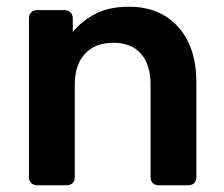

<svg xmlns="http://www.w3.org/2000/svg" viewBox="-20 -550 664 570"><path d="M90 0Q80 0 73 -6.5Q66 -13 66 -24V-496Q66 -507 73 -513.5Q80 -520 90 -520H172Q182 -520 189 -513.5Q196 -507 196 -496V-455Q222 -487 262.5 -508.5Q303 -530 363 -530Q455 -530 509 -470Q563 -410 563 -305V-24Q563 -13 556.5 -6.5Q550 0 539 0H451Q440 0 433.5 -6.5Q427 -13 427 -24V-299Q427 -358 398.5 -390.5Q370 -423 316 -423Q263 -423 232.5 -390.5Q202 -358 202 -299V-24Q202 -13 195.5 -6.5Q189 0 178 0Z"/></svg>

Font: Fz Rubik Med
Style: Regular
Weight: 500
Designer: Hubert and Fischer
Foundry: Hubert and Fischer
Version: Vit hóa bi FontZin.com